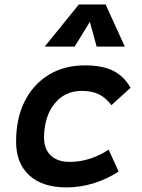

<svg xmlns="http://www.w3.org/2000/svg" viewBox="-20 -815 626 845"><path d="M287.1 -102.5Q333.5 -102.5 378.4 -117.4Q423.3 -132.3 458 -156.7L502 -60.1Q455.1 -28.8 395.3 -9.5Q335.4 9.8 272.9 9.8Q167 9.8 108.9 -43.2Q50.8 -96.2 50.8 -191.9Q50.8 -293.5 88.4 -368.7Q126 -443.8 194.3 -485.6Q262.7 -527.3 354 -527.3Q429.7 -527.3 477.3 -503.9Q524.9 -480.5 554.7 -428.7L470.2 -352.1Q445.8 -385.3 414.8 -400.1Q383.8 -415 340.3 -415Q265.1 -415 219.7 -358.4Q174.3 -301.8 173.8 -208.5Q174.3 -158.2 203.9 -130.4Q233.4 -102.5 287.1 -102.5ZM444.8 -795.4 529.3 -609.9H405.3L375.5 -718.8L308.6 -609.9H176.8L327.1 -795.4Z"/></svg>

Font: CaskaydiaCove NFP SemiBold
Style: Italic
Weight: 600
Italic angle: -10°
Designer: Aaron Bell
Foundry: Saja Typeworks
Version: Version 2111.001; VTT 6.35;Nerd Fonts 3.1.1